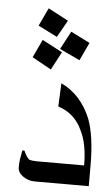

<svg xmlns="http://www.w3.org/2000/svg" viewBox="-49 -819 403 704"><g transform="rotate(5 152.5 -466.5)"><path d="M304.7 -148.4H105.5Q82 -148.4 62.5 -162.1Q43 -175.8 43 -195.3Q43 -210.9 44.9 -224.6Q46.9 -238.3 50.8 -257.8H58.6Q66.4 -238.3 78.1 -226.6Q89.8 -222.7 105.5 -222.7H281.2Q281.2 -300.8 257.8 -347.7Q230.5 -410.2 168 -429.7L171.9 -515.6Q246.1 -480.5 281.2 -394.5Q304.7 -332 304.7 -222.7ZM175.8 -746.1 140.6 -683.6 70.3 -718.8 101.6 -785.2ZM261.7 -671.9 230.5 -605.5 156.2 -640.6 191.4 -707ZM164.1 -628.9 128.9 -562.5 58.6 -601.6 89.8 -668Z"/></g></svg>

Font: 和音 by 宁静之雨，公众号njzyshare
Style: Regular
Weight: 400
Designer: Steve Matteson
Foundry: Ascender Corporation
Version: Version 6.00;June 8, 2018;FontCreator 11.0.0.2388 32-bit